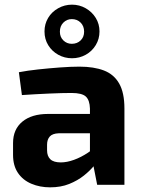

<svg xmlns="http://www.w3.org/2000/svg" viewBox="-20 -793 610 824"><path d="M321 -507Q383 -507 426 -490.5Q469 -474 491.5 -434.5Q514 -395 514 -327V0H397L376 -107L366 -122V-327Q365 -363 348.5 -378.5Q332 -394 287 -394Q248 -394 191 -391.5Q134 -389 74 -385L61 -483Q97 -490 143.5 -495Q190 -500 237 -503.5Q284 -507 321 -507ZM453 -304 452 -221H232Q205 -220 193.5 -207Q182 -194 182 -172V-148Q182 -123 196 -109.5Q210 -96 241 -96Q267 -96 297.5 -107Q328 -118 358 -138Q388 -158 412 -185V-121Q403 -106 385 -83.5Q367 -61 340 -39.5Q313 -18 277 -3.5Q241 11 195 11Q151 11 114.5 -4.5Q78 -20 57 -51Q36 -82 36 -128V-179Q36 -238 76 -271Q116 -304 186 -304ZM289 -773Q321 -773 348 -757.5Q375 -742 391 -716Q407 -690 407 -658Q407 -626 391 -599.5Q375 -573 348 -558Q321 -543 289 -543Q257 -543 230 -558Q203 -573 187 -599Q171 -625 171 -658Q171 -690 186.5 -716Q202 -742 229.5 -757.5Q257 -773 289 -773ZM288 -711Q267 -711 252 -696Q237 -681 237 -657Q237 -634 252 -619.5Q267 -605 288 -605Q311 -605 326 -619.5Q341 -634 341 -657Q341 -681 326 -696Q311 -711 288 -711Z"/></svg>

Font: Exo 2
Style: Bold
Weight: 700
Designer: Natanael Gama
Foundry: Natanael Gama
Version: Version 2.010